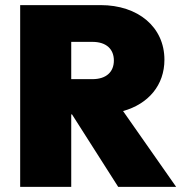

<svg xmlns="http://www.w3.org/2000/svg" viewBox="-20 -732 715 752"><path d="M59 0H259V-284H262L443 0H670L462 -297C562 -325 624 -399 624 -498C624 -626 521 -712 374 -712H59ZM259 -422V-568H342C397 -568 426 -539 426 -495C426 -451 397 -422 342 -422Z"/></svg>

Font: MV Cash Black
Style: Regular
Weight: 900
Designer: Rodrigo Fuenzalida
Foundry: fragTYPE
Version: Version 1.100;Glyphs 3.1.2 (3151)